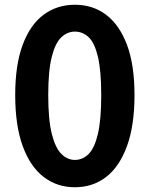

<svg xmlns="http://www.w3.org/2000/svg" viewBox="-20 -774 630 808"><path d="M295 14Q220 14 163.5 -29.5Q107 -73 75.5 -159.5Q44 -246 44 -374Q44 -501 75.5 -585.5Q107 -670 163.5 -712Q220 -754 295 -754Q371 -754 427 -711.5Q483 -669 514.5 -585Q546 -501 546 -374Q546 -246 514.5 -159.5Q483 -73 427 -29.5Q371 14 295 14ZM295 -101Q328 -101 353 -126Q378 -151 392 -210.5Q406 -270 406 -374Q406 -477 392 -535.5Q378 -594 353 -617.5Q328 -641 295 -641Q264 -641 238.5 -617.5Q213 -594 198 -535.5Q183 -477 183 -374Q183 -270 198 -210.5Q213 -151 238.5 -126Q264 -101 295 -101Z"/></svg>

Font: Noto Sans TC Thin
Style: Bold
Weight: 700
Version: Version 2.004-H2;hotconv 1.0.118;makeotfexe 2.5.65603